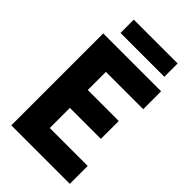

<svg xmlns="http://www.w3.org/2000/svg" viewBox="-273 -1006 1093 1093"><g transform="rotate(45 274.0 -459.0)"><path d="M50.5 0V-740H516.5V-596H216V-450H465.5V-306H216V-144H521.5V0ZM118 -811.5V-918.5H471V-811.5Z"/></g></svg>

Font: Encode Sans Condensed ExtraBold
Style: Regular
Weight: 800
Width: 3
Designer: Multiple Designers
Foundry: Impallari Type
Version: Version 3.000; ttfautohint (v1.8.3) -l 8 -r 50 -G 200 -x 14 